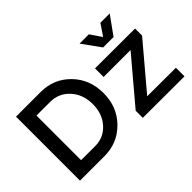

<svg xmlns="http://www.w3.org/2000/svg" viewBox="-109 -1118 1485 1485"><g transform="rotate(-45 633.5 -375.5)"><path d="M830 -752H932L995 -659L1058 -752H1160L1052 -602H938ZM353 -700Q496 -700 593.5 -600.5Q691 -501 691 -350Q691 -200 592.5 -100Q494 0 350 0H83V-700ZM356 -106Q448 -106 510 -174.5Q572 -243 572 -349Q572 -455 508.5 -524.5Q445 -594 351 -594H201V-106ZM779 -532 1216 -531V-454L912 -94L1225 -93V1L770 0V-78L1074 -438H779Z"/></g></svg>

Font: Steamflix Grotesk
Style: Regular
Weight: 400
Designer: Julieta Ulanovsky
Foundry: Julieta Ulanovsky
Version: Version 4.000;PS 004.000;hotconv 1.0.88;makeotf.lib2.5.64775